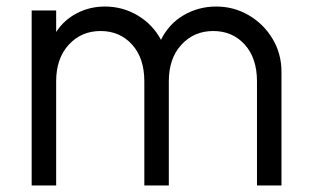

<svg xmlns="http://www.w3.org/2000/svg" viewBox="-20 -568 948 588"><path d="M77 -536H152V-470Q176 -507 215.5 -527.5Q255 -548 301 -548Q356 -548 402 -520.5Q448 -493 473 -446Q497 -495 542.5 -521.5Q588 -548 642 -548Q696 -548 741.5 -521.5Q787 -495 814.5 -449.5Q842 -404 842 -348V0H767V-319Q767 -390 729.5 -431.5Q692 -473 633 -473Q574 -473 535.5 -431Q497 -389 497 -319V0H422V-319Q422 -390 384.5 -431.5Q347 -473 288 -473Q229 -473 190.5 -431Q152 -389 152 -319V0H77Z"/></svg>

Font: Eudoxus Sans
Style: Regular
Weight: 400
Designer: Stijn de Vries
Foundry: tokotype
Version: Version 2.005